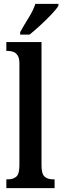

<svg xmlns="http://www.w3.org/2000/svg" viewBox="-20 -979 324 999"><path d="M13 0V-46H23Q49 -46 65 -60Q81 -74 81 -119V-649Q81 -677 71.5 -691Q62 -705 48.5 -709.5Q35 -714 23 -714H13V-760H196V-119Q196 -74 212 -60Q228 -46 255 -46H264V0ZM85 -812Q105 -848 129 -886.5Q153 -925 164 -959H284V-949Q274 -932 248 -904.5Q222 -877 191 -848.5Q160 -820 134 -799H85Z"/></svg>

Font: Noto Serif ExtraCondensed SemiBold
Style: Regular
Weight: 600
Width: 2
Designer: Monotype Design Team
Foundry: Monotype Imaging Inc.
Version: Version 2.015; ttfautohint (v1.8.4.7-5d5b)